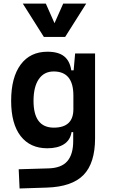

<svg xmlns="http://www.w3.org/2000/svg" viewBox="-20 -815 626 1068"><path d="M243.2 9.8Q147.5 9.8 94.7 -58.3Q42 -126.5 42 -253.9Q42 -384.3 95 -455.8Q147.9 -527.3 244.1 -527.3Q304.7 -527.3 336.7 -501.7Q368.7 -476.1 376.5 -423.8H389.6L397.9 -517.6H508.8V-45.9Q508.8 92.3 444.6 158.2Q380.4 224.1 240.2 228.5L88.9 233.4L84 126.5L250 121.6Q321.8 119.6 354.5 81.5Q387.2 43.5 387.2 -30.3V-80.1H377.9Q371.1 -35.6 335.9 -12.9Q300.8 9.8 243.2 9.8ZM166.5 -253.9Q166.5 -105 279.3 -105Q388.2 -105 388.2 -207.5V-283.7Q388.2 -417.5 278.8 -417.5Q225.1 -417.5 195.8 -374.8Q166.5 -332 166.5 -253.9ZM224.1 -609.4 106.9 -794.9H234.9L283.2 -686L331.5 -794.9H459.5L342.3 -609.4Z"/></svg>

Font: Caskaydia Cove SemiBold
Style: Regular
Weight: 600
Monospace: yes
Designer: Aaron Bell
Foundry: Saja Typeworks
Version: Version 4.300; ttfautohint (v1.8.3)